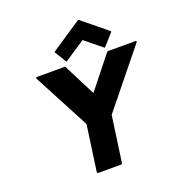

<svg xmlns="http://www.w3.org/2000/svg" viewBox="-191 -1287 1344 1449"><g transform="rotate(-20 480.5 -562.0)"><path d="M159 -832 151 -825 391 -370 339 0 345 7H533L541 0L593 -370L961 -825L955 -832H729L721 -825L520 -572L391 -825L385 -832ZM358 -969 350 -962 405 -871 411 -864 579 -976 717 -864 725 -871 806 -962 800 -969 601 -1131Z"/></g></svg>

Font: Hussar Woodtype
Style: BlkObl
Weight: 900
Foundry: Cannot Into Space Fonts
Version: Version 1.07